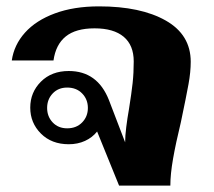

<svg xmlns="http://www.w3.org/2000/svg" viewBox="-20 -583 673 603"><path d="M285 -170Q270 -151 247 -140.5Q224 -130 196 -130Q142 -130 108.5 -163.5Q75 -197 75 -245Q75 -293 108.5 -326.5Q142 -360 196 -360Q286 -360 322 -269L373 -136Q373 -156 376.5 -184Q380 -212 385 -240Q393 -290 396.5 -322Q400 -354 400 -390Q400 -441 368.5 -467.5Q337 -494 277 -494Q218 -494 186.5 -468.5Q155 -443 148 -393H17Q24 -442 58.5 -480.5Q93 -519 152.5 -541Q212 -563 291 -563Q422 -563 500.5 -518.5Q579 -474 579 -389Q579 -357 572 -318.5Q565 -280 548 -199Q532 -133 523.5 -84.5Q515 -36 515 0H354ZM256 -244Q256 -271 238 -289.5Q220 -308 191 -308Q163 -308 145.5 -289.5Q128 -271 128 -244Q128 -217 145.5 -198.5Q163 -180 191 -180Q220 -180 238 -198.5Q256 -217 256 -244Z"/></svg>

Font: Taviraj
Style: Bold
Weight: 700
Designer: Katatrad Team
Foundry: CadsonDemak
Version: Version 1.001